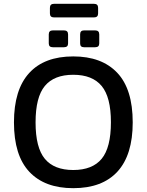

<svg xmlns="http://www.w3.org/2000/svg" viewBox="-20 -973 767 1004"><path d="M363 11Q214 11 133.5 -74.5Q53 -160 53 -333Q53 -504 132.5 -591Q212 -678 363 -678Q512 -678 593 -592.5Q674 -507 674 -333Q674 -163 594.5 -76Q515 11 363 11ZM363 -84Q463 -84 511.5 -142.5Q560 -201 560 -334Q560 -465 511.5 -523.5Q463 -582 363 -582Q263 -582 214.5 -523.5Q166 -465 166 -333Q166 -201 214.5 -142.5Q263 -84 363 -84ZM419 -726Q399 -726 399 -746V-793Q399 -814 419 -814H478Q499 -814 499 -793V-746Q499 -726 478 -726ZM256 -726Q235 -726 235 -746V-793Q235 -814 256 -814H315Q336 -814 336 -793V-746Q336 -726 315 -726ZM262 -882Q241 -882 241 -903V-932Q241 -953 262 -953H472Q493 -953 493 -932V-903Q493 -882 472 -882Z"/></svg>

Font: Pitagon Sans Medium
Style: Regular
Weight: 500
Designer: Travis Tran
Foundry: Pitagon
Version: Version 1.001; ttfautohint (v1.8.4.7-5d5b);gftools[0.9.26]